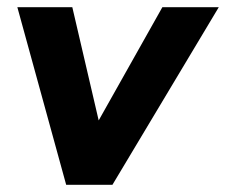

<svg xmlns="http://www.w3.org/2000/svg" viewBox="-20 -511 625 531"><path d="M163 0 28 -491H180L262 -139H231L429 -491H585L291 0Z"/></svg>

Font: Nunito Sans 12pt ExtraLight 12pt ExtraBold
Style: Italic
Weight: 800
Italic angle: -9°
Version: Version 3.101;gftools[0.9.27]